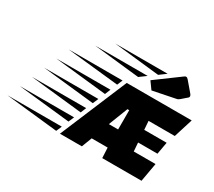

<svg xmlns="http://www.w3.org/2000/svg" viewBox="-390 -1041 1465 1313"><g transform="rotate(30 342.5 -384.5)"><path d="M192 0 414 -529H927L880 -379H673L678 -311H855L838 -215H685L690 -147H862L836 0H526L522 -81H396L365 0ZM363 -486 -45 -529H381ZM323 -389 -86 -433H341ZM449 -224H522V-376H508ZM282 -293 -127 -337H301ZM242 -197 -168 -241H260ZM201 -101 -209 -145H220ZM160 -4 -250 -48H179ZM760 -604 586 -569 545 -626 734 -765Q740 -769 745 -769Q754 -769 763 -758L826 -684Q835 -674 835 -666Q835 -662 834 -659.5Q833 -657 831 -655L786 -616Q781 -612 776 -609Q771 -606 760 -604ZM572 -684 212 -723H625ZM461 -603 101 -642H514Z"/></g></svg>

Font: Faster One
Style: Regular
Weight: 400
Designer: Eduardo Rodriguez Tunni
Foundry: Eduardo Rodriguez Tunni
Version: Version 1.003; ttfautohint (v1.8.4.7-5d5b);gftools[0.9.23]